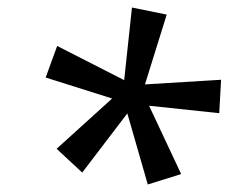

<svg xmlns="http://www.w3.org/2000/svg" viewBox="-20 -784 602 505"><path d="M368.7 -298.8 314.9 -485.8 196.3 -330.1 128.9 -392.6 274.9 -524.9 100.1 -580.1 130.4 -663.1 306.6 -573.2 327.1 -764.2 418.5 -745.6 361.3 -562 561.5 -574.2 556.6 -486.3 372.1 -505.9 456.5 -326.2Z"/></svg>

Font: Open Sans Medium
Style: Italic
Weight: 500
Italic angle: -12°
Designer: Monotype Design Team
Foundry: Monotype Imaging Inc.
Version: Version 3.000